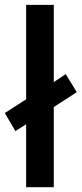

<svg xmlns="http://www.w3.org/2000/svg" viewBox="-21 -780 340 800"><path d="M203.1 -438 252.9 -471.2 298.8 -396 203.1 -334V0H87.9V-262.2L43 -233.9L-1 -309.1L87.9 -366.2V-759.8H203.1Z"/></svg>

Font: Open Sans Semibold
Style: Regular
Weight: 600
Foundry: Ascender Corporation
Version: Version 1.10; ttfautohint (v1.5.65-e2d9)